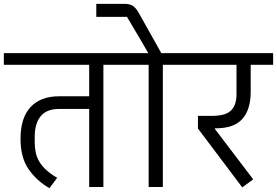

<svg xmlns="http://www.w3.org/2000/svg" viewBox="-40 -975 1444 1001"><path d="M218 6Q151 -32 109 -93Q67 -154 67 -251Q67 -361 119.5 -417Q172 -473 267 -473H425V-637H-20V-698H637V-637H499V0H425V-407H268Q203 -407 172 -369Q141 -331 141 -262V-233Q141 -204 146.5 -179Q152 -154 165.5 -131.5Q179 -109 201.5 -88.5Q224 -68 258 -48Z M735 -637H597V-698H733L702 -752L622 -887H462V-955H609Q638 -955 654.5 -943Q671 -931 685 -905L801 -698H947V-637H809V0H735Z M992 -305V-371H1067Q1135 -371 1164 -398.5Q1193 -426 1193 -484V-637H907V-698H1384V-637H1267V-496Q1267 -404 1223.5 -355Q1180 -306 1084 -306H1080V-303L1280 -40L1223 2Z"/></svg>

Font: IBM Plex Sans Devanagari
Style: Regular
Weight: 400
Designer: Mike Abbink, Paul van der Laan, Pieter van Rosmalen, Erin McLaughlin
Foundry: Bold Monday
Version: Version 1.1